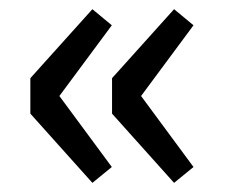

<svg xmlns="http://www.w3.org/2000/svg" viewBox="-20 -462 497 420"><path d="M224.6 -406.7 109.9 -252 224.6 -96.7 182.1 -62 46.4 -213.4V-291L182.1 -441.9ZM403.3 -406.7 288.6 -252 403.3 -96.7 360.8 -62 225.1 -213.4V-291L360.8 -441.9Z"/></svg>

Font: Varta
Style: Bold
Weight: 700
Designer: Joana Correia, Viktoriya Grabowska, Eben Sorkin
Foundry: Sorkin Type
Version: Version 1.002; ttfautohint (v1.3) -l 8 -r 24 -G 200 -x 12 -H